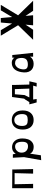

<svg xmlns="http://www.w3.org/2000/svg" viewBox="1950 -2840 1101 5042"><g transform="rotate(-90 2501.0 -318.5)"><path d="M583 0H463L476 -486H184L194 0H81L80 -550L572 -547V-486Z M988 -82 945 204 816 212 896 -237 880 -532H970L988 -457Q1044 -556 1163 -553Q1264 -550 1325.5 -477.5Q1387 -405 1387 -283Q1387 -201 1365 -135.5Q1343 -70 1291 -27.5Q1239 15 1163 15Q1101 15 1054.5 -10Q1008 -35 988 -82ZM1299 -302Q1293 -473 1176 -473Q1111 -473 1062.5 -425.5Q1014 -378 1014 -302Q1014 -224 1061 -179Q1108 -134 1181 -134Q1249 -134 1275.5 -176Q1302 -218 1299 -302Z M1871 14Q1753 14 1687 -62Q1620 -138 1620 -273Q1620 -408 1687 -484Q1753 -560 1871 -560Q1988 -560 2055 -484Q2122 -408 2122 -273Q2122 -138 2055 -62Q1988 14 1871 14ZM1871 -141Q1950 -141 1985 -167Q2027 -200 2027 -289Q2027 -382 1985 -438Q1943 -494 1871 -494Q1799 -494 1757 -439Q1715 -384 1715 -289Q1715 -200 1757 -167Q1791 -141 1871 -141Z M2792 -479 2802 -99H2888L2844 93H2748L2774 1H2409L2423 93H2332L2282 -99H2342L2398 -192L2432 -236L2475 -553L2792 -554ZM2464 -99H2696L2682 -479H2547L2526 -224Z M3345 14Q3223 14 3162 -71.5Q3101 -157 3129 -312Q3169 -534 3339 -558Q3456 -574 3509 -489L3507 -547H3578L3635 0H3535V-82Q3507 -35 3457 -10.5Q3407 14 3345 14ZM3333 -138Q3379 -138 3412 -150.5Q3445 -163 3462 -180Q3479 -197 3488 -222Q3497 -247 3499 -263Q3501 -279 3501 -299Q3501 -353 3489 -390Q3477 -427 3455 -444Q3433 -461 3411 -467.5Q3389 -474 3360 -474Q3310 -474 3263 -427Q3216 -380 3203 -286Q3193 -214 3221 -176Q3249 -138 3333 -138Z M5002 0H4739L4605 -198L4622 0H4358L4375 -198L4241 0H3978L4360 -394L4085 -849H4229L4405 -552L4431 -849H4549L4575 -552L4751 -849H4895L4620 -394Z"/></g></svg>

Font: OpenDyslexic
Style: Regular
Weight: 400
Designer: Abbie Gonzalez
Version: Version 0.920;hotconv 1.0.109;makeotfexe 2.5.65596